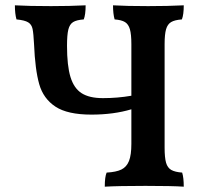

<svg xmlns="http://www.w3.org/2000/svg" viewBox="-20 -699 759 722"><path d="M665 -50Q671 -31 671 3Q629 0 527 0Q424 0 374 3Q374 -34 381 -50Q417 -52 436.5 -61.5Q456 -71 465 -93.5Q474 -116 474 -158V-288Q407 -268 324 -268Q234 -268 188.5 -298Q143 -328 127.5 -382.5Q112 -437 108 -533Q106 -573 102.5 -590Q99 -607 86 -615Q73 -623 42 -626Q36 -647 36 -679Q88 -676 172 -676Q243 -676 302 -679Q302 -644 295 -626Q268 -624 255 -616Q242 -608 237 -588Q232 -568 232 -527Q232 -452 245 -409.5Q258 -367 287 -348.5Q316 -330 367 -330Q422 -330 474 -339V-533Q474 -570 468.5 -589Q463 -608 450 -616Q437 -624 411 -626Q405 -647 405 -679Q456 -676 537 -676Q612 -676 671 -679Q671 -644 664 -626Q637 -624 623.5 -616Q610 -608 604.5 -589Q599 -570 599 -533V-144Q599 -106 604.5 -87Q610 -68 624 -60Q638 -52 665 -50Z"/></svg>

Font: Vollkorn SC SemiBold
Style: Regular
Weight: 600
Designer: Friedrich Althausen
Foundry: Friedrich Althausen
Version: Version 4.015